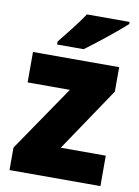

<svg xmlns="http://www.w3.org/2000/svg" viewBox="-86 -824 639 882"><g transform="rotate(10 233.5 -383.0)"><path d="M446 -756V-766H247C218 -721 170 -663 136 -620V-606H260C313 -645 406 -719 446 -756ZM445 0V-142H235L435 -439V-553H33V-411H230L21 -105V0Z"/></g></svg>

Font: Noto Sans Thai Looped SemiCondensed Black
Style: Regular
Weight: 900
Width: 4
Designer: Sasikarn Vongin, Ben Mitchell
Foundry: The Fontpad Ltd
Version: Version 1.001